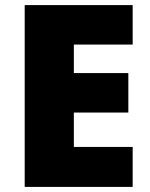

<svg xmlns="http://www.w3.org/2000/svg" viewBox="-20 -734 589 754"><path d="M501 0H77V-714H501V-559H270V-447H484V-292H270V-157H501Z"/></svg>

Font: Noto Sans Georgian Black
Style: Regular
Weight: 900
Designer: Monotype Design Team, Akaki Razmadze
Foundry: Google LLC
Version: Version 2.005; ttfautohint (v1.8.4.7-5d5b)